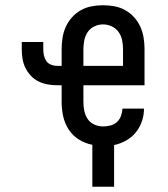

<svg xmlns="http://www.w3.org/2000/svg" viewBox="-20 -548 640 732"><path d="M415 164H332V4Q305 -1 281 -16Q257 -31 242 -54Q227 -77 221 -104Q215 -131 215 -159V-223H197Q178 -223 160 -226.5Q142 -230 126 -238Q110 -246 97.5 -259.5Q85 -273 77 -289Q69 -305 66 -323Q63 -341 63 -360V-388H145V-360Q145 -348 147.5 -336.5Q150 -325 156.5 -315.5Q163 -306 174 -301.5Q185 -297 197 -297H215V-361Q215 -383 218.5 -404.5Q222 -426 231 -446Q240 -466 255 -482.5Q270 -499 289 -509.5Q308 -520 329.5 -524Q351 -528 373 -528Q395 -528 416.5 -524Q438 -520 457 -509.5Q476 -499 491 -482.5Q506 -466 515 -446Q524 -426 527.5 -404.5Q531 -383 531 -361V-223H298V-159Q298 -142 301.5 -125Q305 -108 314.5 -94Q324 -80 340 -73Q356 -66 373 -66Q387 -66 401 -69.5Q415 -73 425.5 -82.5Q436 -92 441 -105.5Q446 -119 447 -134H529Q529 -109 521 -85.5Q513 -62 497.5 -43Q482 -24 460.5 -12Q439 0 415 5ZM449 -297V-361Q449 -378 445.5 -395Q442 -412 432 -426Q422 -440 406 -447.5Q390 -455 373 -455Q356 -455 340 -447.5Q324 -440 314.5 -426Q305 -412 301.5 -395Q298 -378 298 -361V-297Z"/></svg>

Font: Nova
Style: Regular
Weight: 400
Monospace: yes
Designer: Belleve Invis
Foundry: Belleve Invis
Version: Version 24.1.4; ttfautohint (v1.8.4)